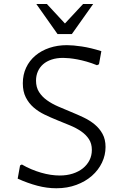

<svg xmlns="http://www.w3.org/2000/svg" viewBox="-20 -957 640 986"><path d="M287.1 -55.7Q323.2 -55.7 353.5 -65.4Q383.8 -75.2 405.5 -92.5Q427.2 -109.9 439.5 -134Q451.7 -158.2 451.7 -187Q451.7 -219.7 436.5 -242.7Q421.4 -265.6 396.5 -282.7Q371.6 -299.8 339.6 -313Q307.6 -326.2 274.4 -339.6Q241.2 -353 209.2 -368.4Q177.2 -383.8 152.3 -405.5Q127.4 -427.2 112.3 -457.3Q97.2 -487.3 97.2 -529.3Q97.2 -573.7 114.3 -609.9Q131.3 -646 161.9 -671.6Q192.4 -697.3 233.9 -711.2Q275.4 -725.1 323.7 -725.1Q354.5 -725.1 400.4 -718.3Q446.3 -711.4 500.5 -694.3L488.3 -627L478 -622.1Q450.7 -633.3 424.8 -640.6Q398.9 -647.9 376.5 -652.1Q354 -656.2 335.7 -658Q317.4 -659.7 304.2 -659.7Q271 -659.7 245.1 -651.1Q219.2 -642.6 201.4 -627Q183.6 -611.3 174.3 -589.8Q165 -568.4 165 -543Q165 -508.8 180.4 -484.6Q195.8 -460.4 220.9 -442.4Q246.1 -424.3 278.1 -410.4Q310.1 -396.5 343.5 -382.8Q377 -369.1 408.9 -354Q440.9 -338.9 466.1 -318.1Q491.2 -297.4 506.6 -269.3Q522 -241.2 522 -202.1Q522 -160.2 503.7 -121.8Q485.4 -83.5 452.1 -54.2Q418.9 -24.9 372.3 -7.6Q325.7 9.8 269.5 9.8Q221.2 9.8 171.9 -3.2Q122.6 -16.1 70.8 -39.6L83 -107.4L92.3 -112.3Q115.7 -98.6 140.6 -88.1Q165.5 -77.6 190.7 -70.3Q215.8 -63 240.2 -59.3Q264.6 -55.7 287.1 -55.7ZM458.5 -936.5 349.1 -782.2H275.4L166.5 -936.5H220.7L313.5 -836.4L406.7 -936.5Z"/></svg>

Font: Proza Libre
Style: Light
Weight: 300
Designer: Jasper de Waard
Foundry: Jasper de Waard
Version: Version 1.000; ttfautohint (v1.4.1.8-43bc)